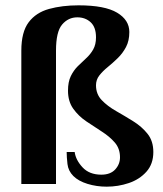

<svg xmlns="http://www.w3.org/2000/svg" viewBox="-20 -690 613 720"><path d="M380 10Q342 10 308 -0.5Q274 -11 255 -30Q236 -49 233 -75Q230 -101 230 -120H260Q264 -90 289.5 -62.5Q315 -35 360 -35Q394 -35 412 -54.5Q430 -74 430 -100Q430 -133 410.5 -155.5Q391 -178 362 -196.5Q333 -215 303.5 -235Q274 -255 254.5 -282.5Q235 -310 235 -350Q235 -383 245.5 -404.5Q256 -426 271.5 -441.5Q287 -457 303 -471.5Q319 -486 329.5 -504.5Q340 -523 340 -550Q340 -588 320 -606.5Q300 -625 270 -625Q236 -625 213 -598Q190 -571 190 -500V0H60V-500Q60 -570 87.5 -606.5Q115 -643 164 -656.5Q213 -670 274.6 -670Q373 -670 419 -642.5Q465 -615 465 -570Q465 -537 452.5 -513.5Q440 -490 421.5 -472Q403 -454 384 -438.5Q365 -423 352.5 -407Q340 -391 340 -370Q340 -337 361.5 -314.5Q383 -292 415.5 -273.5Q448 -255 480 -235Q512 -215 533.5 -188Q555 -161 555 -120Q555 -75 529 -46Q503 -17 463 -3.5Q423 10 380 10Z"/></svg>

Font: El Messiri
Style: Regular
Weight: 400
Designer: Mohamed Gaber
Foundry: Kief Type Foundry
Version: Version 2.020